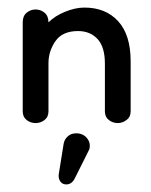

<svg xmlns="http://www.w3.org/2000/svg" viewBox="-20 -315 400 507"><path d="M291 10Q278 10 267.5 2Q257 -6 257 -21V-147Q257 -191 237.5 -212Q218 -233 186 -233Q145 -233 126.5 -206.5Q108 -180 108 -148V-21Q108 -6 97.5 2Q87 10 74 10Q61 10 50.5 2Q40 -6 40 -21V-256Q40 -273 50.5 -281.5Q61 -290 74 -290Q87 -290 97.5 -281.5Q108 -273 108 -256Q125 -273 152 -284Q179 -295 203 -295Q259 -295 292 -259Q325 -223 325 -153V-21Q325 -6 314 2Q303 10 291 10ZM178 155Q170 172 155 172Q145 172 139.5 164.5Q134 157 135 146L148 65Q150 53 159 45Q168 37 181 37Q199 37 209.5 49.5Q220 62 216 79Z"/></svg>

Font: Dongle
Style: Regular
Weight: 400
Designer: Yanghee Ryu
Foundry: Yanghee Ryu
Version: Version 2.000